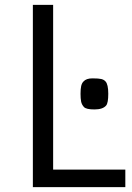

<svg xmlns="http://www.w3.org/2000/svg" viewBox="-20 -767 541 787"><path d="M114.7 -747.1H197.8V-71.8H493.7V0H114.7ZM322.3 -433.1Q333.5 -445.8 358.9 -445.8Q384.3 -445.8 395.3 -443.1Q406.2 -440.4 412.6 -433.1Q423.8 -420.9 423.8 -382.8Q423.8 -344.7 415 -334.5Q401.4 -318.4 367.2 -318.4Q333 -318.4 324 -328.4Q314.9 -338.4 312.5 -350.8Q310.1 -363.3 310.1 -382.6Q310.1 -401.9 312.7 -414.1Q315.4 -426.3 322.3 -433.1Z"/></svg>

Font: Armata
Style: Regular
Weight: 400
Designer: Viktoriya Grabowska
Foundry: Viktoriya Grabowska
Version: Version 1.003